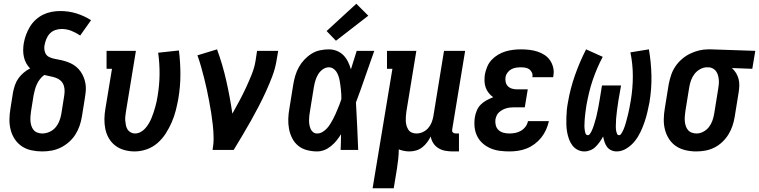

<svg xmlns="http://www.w3.org/2000/svg" viewBox="-20 -802 4060 1027"><path d="M206 8Q177 8 148.5 2Q120 -4 97.5 -19Q75 -34 59.5 -57Q44 -80 37 -107.5Q30 -135 30.5 -164Q31 -193 36 -222L50 -310Q54 -329 60.5 -348Q67 -367 79 -383.5Q91 -400 107 -413.5Q123 -427 141 -436Q129 -448 120.5 -463.5Q112 -479 108 -496.5Q104 -514 104 -532.5Q104 -551 107 -570Q111 -593 119 -615Q127 -637 139.5 -658Q152 -679 170.5 -696Q189 -713 210.5 -723.5Q232 -734 255.5 -738.5Q279 -743 302 -743Q348 -743 389.5 -730Q431 -717 467 -694L409 -612Q387 -627 362 -637Q337 -647 309 -647Q292 -647 275 -641Q258 -635 246 -622Q234 -609 227.5 -592.5Q221 -576 218 -559Q215 -541 220.5 -523.5Q226 -506 241 -498Q256 -490 274 -487Q292 -484 309 -480Q326 -476 342.5 -470Q359 -464 373.5 -455Q388 -446 400 -433Q412 -420 420 -405Q428 -390 433 -373Q438 -356 439 -338.5Q440 -321 437.5 -302.5Q435 -284 432 -265L418 -178Q414 -153 405.5 -128.5Q397 -104 383 -82Q369 -60 348.5 -42Q328 -24 304.5 -12.5Q281 -1 256 3.5Q231 8 206 8ZM206 -88Q225 -88 244.5 -96.5Q264 -105 277 -120.5Q290 -136 297.5 -155Q305 -174 308 -193L322 -281Q325 -297 325.5 -313.5Q326 -330 321 -345Q316 -360 304.5 -370.5Q293 -381 278.5 -386Q264 -391 248 -394Q232 -397 217 -401Q204 -392 194 -379Q184 -366 177.5 -352Q171 -338 167 -323.5Q163 -309 160 -294L146 -207Q144 -193 143 -179.5Q142 -166 143 -153.5Q144 -141 148 -128.5Q152 -116 160 -106.5Q168 -97 180.5 -92.5Q193 -88 206 -88Z M700 8Q672 8 645 0.5Q618 -7 597 -23Q576 -39 562.5 -62Q549 -85 543.5 -111.5Q538 -138 538.5 -166Q539 -194 544 -222L579 -434H550V-530H707L654 -207Q652 -194 650.5 -181.5Q649 -169 650 -156.5Q651 -144 653.5 -132Q656 -120 662 -110Q668 -100 679 -94Q690 -88 702 -88Q717 -88 731.5 -95.5Q746 -103 757 -115.5Q768 -128 776 -141.5Q784 -155 790 -169.5Q796 -184 801 -199Q806 -214 810 -228.5Q814 -243 817.5 -258Q821 -273 823 -288Q833 -347 833.5 -405Q834 -463 826 -520L937 -532Q945 -468 945 -404Q945 -340 934 -275Q928 -242 920 -210.5Q912 -179 898.5 -148Q885 -117 866.5 -88Q848 -59 822 -36.5Q796 -14 764 -3Q732 8 700 8Z M1117 0Q1123 -33 1122.5 -66Q1122 -99 1118.5 -131.5Q1115 -164 1110 -196Q1105 -228 1099 -259.5Q1093 -291 1086.5 -322Q1080 -353 1072 -384Q1064 -415 1055.5 -445.5Q1047 -476 1036 -506L1141 -538Q1171 -456 1190.5 -369.5Q1210 -283 1223 -194Q1242 -228 1260.5 -262.5Q1279 -297 1295.5 -332.5Q1312 -368 1326.5 -404Q1341 -440 1347 -477L1355 -530H1468L1459 -477Q1452 -435 1436.5 -394Q1421 -353 1402.5 -312.5Q1384 -272 1363.5 -232.5Q1343 -193 1321 -154Q1299 -115 1276 -76.5Q1253 -38 1230 0Z M1676 8Q1649 8 1622 1Q1595 -6 1575 -22.5Q1555 -39 1543 -62.5Q1531 -86 1526 -112.5Q1521 -139 1522 -167Q1523 -195 1528 -222L1549 -352Q1553 -376 1560 -399Q1567 -422 1579 -443.5Q1591 -465 1608.5 -483.5Q1626 -502 1647 -515Q1668 -528 1692 -533Q1716 -538 1739 -538Q1762 -538 1782.5 -529.5Q1803 -521 1817.5 -506Q1832 -491 1841.5 -471.5Q1851 -452 1857 -431Q1865 -456 1872.5 -480.5Q1880 -505 1888 -530H1982Q1957 -461 1933.5 -392Q1910 -323 1884 -254Q1888 -191 1890.5 -127.5Q1893 -64 1896 0H1802Q1803 -21 1803.5 -42Q1804 -63 1804 -84Q1793 -66 1780 -50Q1767 -34 1750.5 -20.5Q1734 -7 1715 0.5Q1696 8 1676 8ZM1676 -88Q1691 -88 1704 -95.5Q1717 -103 1727.5 -114Q1738 -125 1746 -138Q1754 -151 1761 -164Q1768 -177 1774 -190.5Q1780 -204 1785.5 -217.5Q1791 -231 1796.5 -244.5Q1802 -258 1806 -272Q1806 -285 1805.5 -297.5Q1805 -310 1803.5 -322.5Q1802 -335 1800.5 -347.5Q1799 -360 1796.5 -372.5Q1794 -385 1790 -396.5Q1786 -408 1779.5 -418Q1773 -428 1762.5 -435Q1752 -442 1739 -442Q1722 -442 1706.5 -431Q1691 -420 1681.5 -404Q1672 -388 1667 -371Q1662 -354 1659 -337L1638 -207Q1636 -195 1634.5 -183Q1633 -171 1633 -158.5Q1633 -146 1635 -134.5Q1637 -123 1641.5 -112.5Q1646 -102 1655 -95Q1664 -88 1676 -88ZM1777 -584 1727 -636 1886 -782 1950 -718Z M1973 205 2079 -434H2050V-530H2207L2154 -207Q2152 -194 2151 -180.5Q2150 -167 2150.5 -154.5Q2151 -142 2154.5 -130Q2158 -118 2164.5 -108Q2171 -98 2182.5 -93Q2194 -88 2207 -88Q2225 -88 2241.5 -95.5Q2258 -103 2270 -116.5Q2282 -130 2288.5 -146.5Q2295 -163 2298 -180L2355 -530H2468L2399 -111Q2398 -107 2398.5 -102Q2399 -97 2402 -94Q2405 -91 2409.5 -89.5Q2414 -88 2418 -88H2435V8H2402Q2382 8 2362 4.5Q2342 1 2325 -9.5Q2308 -20 2297.5 -36.5Q2287 -53 2284 -72Q2276 -56 2264.5 -40.5Q2253 -25 2238 -13.5Q2223 -2 2205 3Q2187 8 2170 8Q2155 8 2140.5 5Q2126 2 2113 -3Q2113 23 2110 49.5Q2107 76 2103 102L2086 205Z M2705 8Q2678 8 2652 4.5Q2626 1 2603 -9Q2580 -19 2561.5 -35.5Q2543 -52 2532 -74.5Q2521 -97 2518.5 -123Q2516 -149 2520 -175Q2523 -193 2530.5 -211Q2538 -229 2551.5 -242.5Q2565 -256 2582.5 -265.5Q2600 -275 2618 -282Q2604 -292 2593.5 -305.5Q2583 -319 2577.5 -335Q2572 -351 2571.5 -369.5Q2571 -388 2574 -406Q2578 -426 2586.5 -446Q2595 -466 2610 -482Q2625 -498 2644.5 -509.5Q2664 -521 2684 -527Q2704 -533 2725 -535.5Q2746 -538 2766 -538Q2789 -538 2811 -535.5Q2833 -533 2853.5 -526.5Q2874 -520 2892 -508.5Q2910 -497 2922 -479.5Q2934 -462 2939 -440.5Q2944 -419 2940 -397Q2940 -395 2939.5 -393Q2939 -391 2939 -389H2827Q2827 -389 2827.5 -390Q2828 -391 2828 -392Q2830 -403 2825 -414Q2820 -425 2811 -431.5Q2802 -438 2790 -440Q2778 -442 2766 -442Q2753 -442 2740 -440Q2727 -438 2715 -431.5Q2703 -425 2694.5 -413.5Q2686 -402 2684 -390Q2682 -376 2685 -362.5Q2688 -349 2697.5 -340Q2707 -331 2720 -327.5Q2733 -324 2747 -324H2803L2787 -228H2731Q2721 -228 2710.5 -227Q2700 -226 2689 -223Q2678 -220 2668 -214.5Q2658 -209 2649.5 -201.5Q2641 -194 2636.5 -183.5Q2632 -173 2630 -163Q2628 -147 2632 -131.5Q2636 -116 2647 -106Q2658 -96 2673 -92Q2688 -88 2705 -88Q2720 -88 2736 -91Q2752 -94 2766.5 -102.5Q2781 -111 2791 -124.5Q2801 -138 2804 -154H2916Q2911 -131 2901 -108.5Q2891 -86 2875.5 -66.5Q2860 -47 2840 -32Q2820 -17 2797.5 -8Q2775 1 2751.5 4.5Q2728 8 2705 8Z M3106 8Q3086 8 3069 -1Q3052 -10 3041 -25Q3030 -40 3023.5 -58Q3017 -76 3013.5 -95.5Q3010 -115 3009.5 -134.5Q3009 -154 3009.5 -174Q3010 -194 3012 -214.5Q3014 -235 3018 -255Q3024 -291 3033.5 -327.5Q3043 -364 3055.5 -399.5Q3068 -435 3083 -470Q3098 -505 3115 -538L3204 -498Q3188 -468 3174.5 -436.5Q3161 -405 3150 -372.5Q3139 -340 3131 -306.5Q3123 -273 3117 -240Q3116 -233 3115 -226Q3114 -219 3113 -212Q3112 -205 3111 -197.5Q3110 -190 3109.5 -183Q3109 -176 3108 -169Q3107 -162 3107 -154.5Q3107 -147 3106.5 -140Q3106 -133 3106 -126Q3106 -119 3107 -112Q3108 -105 3109 -98.5Q3110 -92 3113.5 -85.5Q3117 -79 3124 -79Q3131 -79 3135.5 -85.5Q3140 -92 3143.5 -99Q3147 -106 3149.5 -112.5Q3152 -119 3154.5 -126Q3157 -133 3159 -140Q3161 -147 3163 -154Q3165 -161 3167 -167.5Q3169 -174 3170.5 -181Q3172 -188 3173.5 -195Q3175 -202 3176.5 -209Q3178 -216 3179.5 -223Q3181 -230 3182 -237Q3183 -244 3184.5 -251Q3186 -258 3187 -265L3200 -345H3302L3288 -265Q3287 -258 3286 -251Q3285 -244 3284 -237Q3283 -230 3282 -223Q3281 -216 3280 -209Q3279 -202 3278.5 -195Q3278 -188 3277 -181Q3276 -174 3275.5 -167Q3275 -160 3275 -153Q3275 -146 3274.5 -139Q3274 -132 3274 -125.5Q3274 -119 3274.5 -112Q3275 -105 3276.5 -98.5Q3278 -92 3281 -85.5Q3284 -79 3291 -79Q3298 -79 3302.5 -86Q3307 -93 3310.5 -99.5Q3314 -106 3316.5 -112.5Q3319 -119 3321.5 -126Q3324 -133 3326 -140Q3328 -147 3330 -154Q3332 -161 3333.5 -167.5Q3335 -174 3337 -181Q3339 -188 3340.5 -195Q3342 -202 3343.5 -209Q3345 -216 3346.5 -223Q3348 -230 3349 -237Q3350 -244 3351.5 -250.5Q3353 -257 3354 -264Q3365 -330 3365 -394.5Q3365 -459 3352 -522L3451 -538Q3463 -468 3464.5 -397.5Q3466 -327 3454 -255Q3449 -228 3442.5 -201Q3436 -174 3427 -147.5Q3418 -121 3405.5 -95Q3393 -69 3375 -46.5Q3357 -24 3331.5 -8Q3306 8 3278 8Q3263 8 3249 1.5Q3235 -5 3226.5 -17Q3218 -29 3213.5 -43Q3209 -57 3206 -72Q3198 -57 3188 -43Q3178 -29 3166 -17Q3154 -5 3138 1.5Q3122 8 3106 8Z M3704 8Q3675 8 3647 1.5Q3619 -5 3596.5 -20Q3574 -35 3559 -58Q3544 -81 3537 -108Q3530 -135 3530.5 -164Q3531 -193 3536 -222L3557 -352Q3562 -377 3570 -401Q3578 -425 3592.5 -446.5Q3607 -468 3627 -485.5Q3647 -503 3670.5 -514.5Q3694 -526 3718.5 -532Q3743 -538 3767 -538Q3771 -538 3775 -538Q3779 -538 3783 -538L4020 -530L4004 -434L3895 -438Q3908 -426 3917 -411.5Q3926 -397 3930.5 -380Q3935 -363 3934.5 -344.5Q3934 -326 3931 -308L3910 -178Q3906 -153 3898 -129Q3890 -105 3876.5 -83Q3863 -61 3843.5 -42.5Q3824 -24 3801 -12.5Q3778 -1 3753 3.5Q3728 8 3704 8ZM3706 -88Q3724 -88 3742 -97.5Q3760 -107 3772 -122.5Q3784 -138 3790.5 -156.5Q3797 -175 3800 -193L3821 -323Q3823 -336 3824.5 -348.5Q3826 -361 3825 -373.5Q3824 -386 3821 -397.5Q3818 -409 3811.5 -419Q3805 -429 3794.5 -435Q3784 -441 3772 -442H3767Q3765 -442 3763.5 -442Q3762 -442 3761 -442Q3743 -442 3725 -432Q3707 -422 3695 -406.5Q3683 -391 3676.5 -373Q3670 -355 3667 -337L3646 -207Q3644 -193 3643 -180Q3642 -167 3643 -154Q3644 -141 3648 -128.5Q3652 -116 3660 -106.5Q3668 -97 3680.5 -92.5Q3693 -88 3706 -88Z"/></svg>

Font: Iosevka Slab Oblique
Style: Bold
Weight: 700
Italic angle: -9°
Monospace: yes
Designer: Belleve Invis
Foundry: Belleve Invis
Version: Version 11.1.1; ttfautohint (v1.8.3)